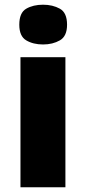

<svg xmlns="http://www.w3.org/2000/svg" viewBox="-20 -796 365 816"><path d="M163 -776Q204 -776 234.5 -759Q265 -742 265 -691Q265 -642 234.5 -624.5Q204 -607 163 -607Q121 -607 91.5 -624.5Q62 -642 62 -691Q62 -742 91.5 -759Q121 -776 163 -776ZM258 -553V0H67V-553Z"/></svg>

Font: Noto Sans Myanmar Black
Style: Regular
Weight: 900
Designer: Monotype Design Team
Foundry: Monotype Imaging Inc.
Version: Version 2.107; ttfautohint (v1.8.4.7-5d5b)